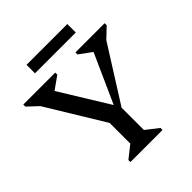

<svg xmlns="http://www.w3.org/2000/svg" viewBox="-226 -990 1138 1138"><g transform="rotate(-45 343.0 -421.5)"><path d="M210 0V-17L287 -78V-251L67 -612L2 -673V-690H270V-673L190 -616L379 -309L517 -616L439 -673V-690H684V-673L620 -612L401 -265V-78L479 -17V0ZM182 -772V-843H524V-772Z"/></g></svg>

Font: Platypi
Style: Regular
Weight: 400
Designer: David Sargent
Foundry: Bolt Cutter Type
Version: Version 1.200; ttfautohint (v1.8.4.7-5d5b)